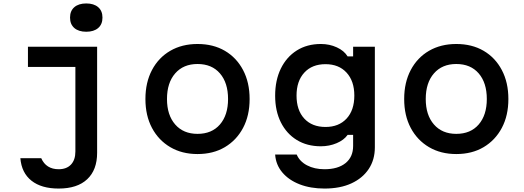

<svg xmlns="http://www.w3.org/2000/svg" viewBox="-20 -876 3040 1113"><path d="M142 -605H543V10Q543 109 485.5 163Q428 217 320 217Q220 217 162.5 171.5Q105 126 98 41H219Q233 73 258.5 89Q284 105 320 105Q366 105 391.5 78Q417 51 417 2V-488H142ZM480 -692Q436 -692 411 -713.5Q386 -735 386 -774Q386 -813 411 -834.5Q436 -856 480 -856Q524 -856 549 -834.5Q574 -813 574 -774Q574 -735 549 -713.5Q524 -692 480 -692Z M1125 17Q1035 17 967 -23Q899 -63 861 -134.5Q823 -206 823 -302Q823 -398 861 -470Q899 -542 967 -581.5Q1035 -621 1125 -621Q1216 -621 1283.5 -581.5Q1351 -542 1389 -470Q1427 -398 1427 -302Q1427 -206 1389 -134.5Q1351 -63 1283.5 -23Q1216 17 1125 17ZM1125 -100Q1208 -100 1255 -154.5Q1302 -209 1302 -302Q1302 -396 1255 -450.5Q1208 -505 1125 -505Q1043 -505 995.5 -450.5Q948 -396 948 -302Q948 -209 995.5 -154.5Q1043 -100 1125 -100Z M2153 -22Q2153 50 2117.5 103.5Q2082 157 2017 187Q1952 217 1861 217Q1780 217 1717 192.5Q1654 168 1616.5 123.5Q1579 79 1575 20H1700Q1717 60 1760 82.5Q1803 105 1861 105Q1939 105 1983 69.5Q2027 34 2027 -30V-94H1995Q1974 -64 1931.5 -46Q1889 -28 1840 -28Q1760 -28 1700.5 -64.5Q1641 -101 1608 -167Q1575 -233 1575 -321Q1575 -411 1608 -478.5Q1641 -546 1700.5 -583.5Q1760 -621 1840 -621Q1890 -621 1932.5 -601.5Q1975 -582 1995 -549H2027V-605H2153ZM1699 -322Q1699 -237 1744 -188.5Q1789 -140 1867 -140Q1944 -140 1989 -188.5Q2034 -237 2034 -322Q2034 -406 1989 -455Q1944 -504 1867 -504Q1789 -504 1744 -455Q1699 -406 1699 -322Z M2625 17Q2535 17 2467 -23Q2399 -63 2361 -134.5Q2323 -206 2323 -302Q2323 -398 2361 -470Q2399 -542 2467 -581.5Q2535 -621 2625 -621Q2716 -621 2783.5 -581.5Q2851 -542 2889 -470Q2927 -398 2927 -302Q2927 -206 2889 -134.5Q2851 -63 2783.5 -23Q2716 17 2625 17ZM2625 -100Q2708 -100 2755 -154.5Q2802 -209 2802 -302Q2802 -396 2755 -450.5Q2708 -505 2625 -505Q2543 -505 2495.5 -450.5Q2448 -396 2448 -302Q2448 -209 2495.5 -154.5Q2543 -100 2625 -100Z"/></svg>

Font: Martian Mono SemiExpanded Medium
Style: Regular
Weight: 500
Width: 6
Designer: Roman Shamin
Foundry: Evil Martians
Version: Version 1.000